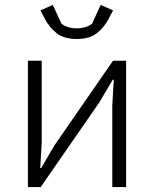

<svg xmlns="http://www.w3.org/2000/svg" viewBox="-20 -758 623 778"><path d="M93 0V-512H149V-180L143 -77H147L200 -168L438 -512H491V0H435V-332L441 -435H437L383 -344L145 0ZM291 -600Q239 -600 209 -624Q179 -648 161 -683L144 -716L194 -738L229 -662Q242 -652 258 -647.5Q274 -643 291 -643Q308 -643 324 -647.5Q340 -652 353 -662L388 -738L438 -716L421 -683Q403 -648 373 -624Q343 -600 291 -600Z"/></svg>

Font: IBM Plex Sans Light
Style: Regular
Weight: 300
Designer: Mike Abbink, Paul van der Laan, Pieter van Rosmalen
Foundry: Bold Monday
Version: Version 3.201